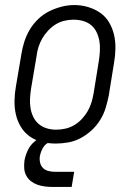

<svg xmlns="http://www.w3.org/2000/svg" viewBox="-20 -561 540 761"><path d="M201 8Q173 8 146 1.5Q119 -5 97.5 -20.5Q76 -36 62.5 -58.5Q49 -81 43 -107Q37 -133 37.5 -161.5Q38 -190 43 -218L65 -348Q69 -373 77 -397.5Q85 -422 98.5 -444.5Q112 -467 132 -486Q152 -505 175.5 -516.5Q199 -528 224 -534.5Q249 -541 275 -541Q303 -541 329.5 -533Q356 -525 377.5 -510Q399 -495 412.5 -472Q426 -449 432 -423Q438 -397 437.5 -368.5Q437 -340 432 -312L411 -182Q406 -157 398.5 -132.5Q391 -108 377 -85.5Q363 -63 343 -44.5Q323 -26 299.5 -13.5Q276 -1 250.5 3.5Q225 8 201 8ZM202 -47Q220 -47 238.5 -51Q257 -55 274 -65Q291 -75 304.5 -89.5Q318 -104 327.5 -120.5Q337 -137 342.5 -155Q348 -173 351 -191L372 -321Q375 -341 376 -360.5Q377 -380 374 -398Q371 -416 363 -433Q355 -450 341 -461.5Q327 -473 309 -478Q291 -483 271 -483Q253 -483 234.5 -478.5Q216 -474 200 -464Q184 -454 170.5 -439.5Q157 -425 147.5 -408.5Q138 -392 132.5 -374.5Q127 -357 125 -339L103 -209Q100 -189 99 -170Q98 -151 101 -132.5Q104 -114 112 -97.5Q120 -81 133.5 -69.5Q147 -58 165 -52.5Q183 -47 202 -47ZM189 180Q173 180 157.5 178Q142 176 128 171Q114 166 102.5 157Q91 148 84 135Q77 122 76 106.5Q75 91 77 75Q81 54 90.5 34Q100 14 117.5 -0.5Q135 -15 156.5 -21.5Q178 -28 198 -28L194 0Q183 0 172.5 4.5Q162 9 155 18Q148 27 144 37.5Q140 48 138 58Q136 71 139 84Q142 97 151 105.5Q160 114 173 117Q186 120 199 120H274L264 180Z"/></svg>

Font: Iosevka Slab Light
Style: Italic
Weight: 300
Italic angle: -9°
Monospace: yes
Designer: Belleve Invis
Foundry: Belleve Invis
Version: Version 11.1.1; ttfautohint (v1.8.3)